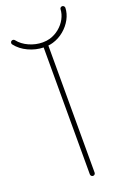

<svg xmlns="http://www.w3.org/2000/svg" viewBox="-208 -865 616 924"><g transform="rotate(-20 99.5 -403.0)"><path d="M100.1 6.3Q95.2 6.3 91.6 2.7Q87.9 -1 87.9 -5.9V-655.8Q48.3 -656.7 11 -674.1Q-26.4 -691.4 -49.3 -721.2Q-51.8 -724.6 -51.8 -728.5Q-51.8 -733.9 -48.3 -737.3Q-44.9 -740.7 -39.6 -740.7Q-33.2 -740.7 -29.8 -735.8Q-10.3 -710.4 23.4 -695.3Q57.1 -680.2 92.8 -680.2Q113.3 -680.2 129.9 -685.1Q156.7 -692.9 178.7 -710.9Q200.7 -729 213.4 -752.7Q226.1 -776.4 227.1 -800.3Q227.1 -805.2 230.7 -808.6Q234.4 -812 239.3 -812Q244.6 -812 248 -808.1Q251.5 -804.2 251.5 -799.3Q250.5 -770.5 235.4 -742.2Q220.2 -713.9 194.3 -692.4Q168.5 -670.9 136.7 -661.6Q125.5 -658.2 112.3 -656.7V-5.9Q112.3 -1 108.9 2.7Q105.5 6.3 100.1 6.3Z"/></g></svg>

Font: Velvelyne Light
Style: Regular
Weight: 200
Designer: Manon Van der Borght et Mariel Nils
Foundry: Velvetyne
Version: Version 1.070